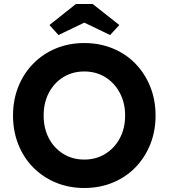

<svg xmlns="http://www.w3.org/2000/svg" viewBox="-20 -929 842 959"><path d="M401 10Q324 10 259 -17Q194 -44 146 -92.5Q98 -141 71.5 -207.5Q45 -274 45 -352Q45 -430 71.5 -496Q98 -562 146 -611Q194 -660 259 -687Q324 -714 401 -714Q478 -714 543.5 -687Q609 -660 656.5 -611Q704 -562 730.5 -496Q757 -430 757 -352Q757 -274 730.5 -208Q704 -142 656.5 -93Q609 -44 543.5 -17Q478 10 401 10ZM401 -132Q460 -132 506 -160.5Q552 -189 578.5 -238.5Q605 -288 605 -352Q605 -415 578.5 -465Q552 -515 506 -543.5Q460 -572 401 -572Q342 -572 296 -543.5Q250 -515 224 -465.5Q198 -416 198 -352Q198 -288 224 -238.5Q250 -189 296 -160.5Q342 -132 401 -132ZM272 -754 227 -804 359 -909H443L576 -804L530 -754L401 -816Z"/></svg>

Font: Lexend Deca SemiBold
Style: Regular
Weight: 600
Designer: Bonnie Shaver-Troup, Thomas Jockin
Foundry: Lexend
Version: Version 1.008; ttfautohint (v1.8.4.7-5d5b)